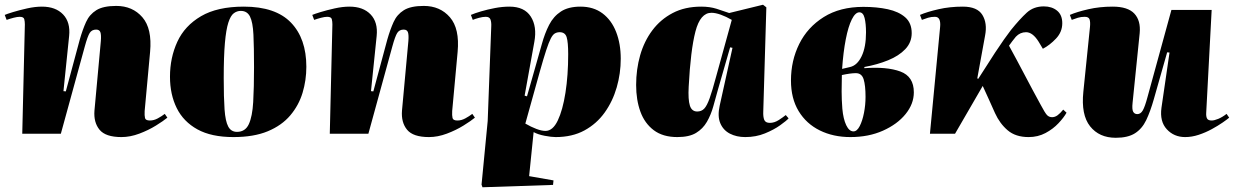

<svg xmlns="http://www.w3.org/2000/svg" viewBox="-24 -565 5212 811"><path d="M683 -68Q666 -54 634.5 -34.5Q603 -15 564.5 -0.5Q526 14 489 14Q422 14 396.5 -17Q371 -48 375 -98L402 -392Q404 -418 400 -429Q396 -440 382 -440Q364 -440 355 -426Q346 -412 334 -368L233 0H70L81 -462Q81 -474 78.5 -484Q76 -494 59 -494Q49 -494 33.5 -490Q18 -486 4 -481L-4 -502Q5 -506 31 -514Q57 -522 90.5 -529.5Q124 -537 153 -537Q211 -537 242.5 -504Q274 -471 268 -413L244 -180L254 -179L313 -398Q325 -440 339.5 -472Q354 -504 383 -522Q412 -540 467 -540Q536 -540 577.5 -492Q619 -444 610 -346L587 -96Q586 -77 588.5 -66.5Q591 -56 609 -56Q626 -56 642.5 -65Q659 -74 672 -84Z M962 14Q869 14 810 -18.5Q751 -51 722.5 -108.5Q694 -166 694 -241Q694 -321 725 -388.5Q756 -456 825 -496.5Q894 -537 1006 -537Q1140 -537 1205 -469.5Q1270 -402 1270 -283Q1270 -226 1254 -173Q1238 -120 1202 -77.5Q1166 -35 1107 -10.5Q1048 14 962 14ZM977 -8Q1012 -8 1027 -40.5Q1042 -73 1045.5 -134Q1049 -195 1049 -281Q1049 -366 1046.5 -418.5Q1044 -471 1032 -495Q1020 -519 993 -519Q977 -519 963.5 -509Q950 -499 940.5 -469.5Q931 -440 926 -383.5Q921 -327 921 -235Q921 -153 924.5 -103Q928 -53 940 -30.5Q952 -8 977 -8Z M1982 -68Q1965 -54 1933.5 -34.5Q1902 -15 1863.5 -0.5Q1825 14 1788 14Q1721 14 1695.5 -17Q1670 -48 1674 -98L1701 -392Q1703 -418 1699 -429Q1695 -440 1681 -440Q1663 -440 1654 -426Q1645 -412 1633 -368L1532 0H1369L1380 -462Q1380 -474 1377.5 -484Q1375 -494 1358 -494Q1348 -494 1332.5 -490Q1317 -486 1303 -481L1295 -502Q1304 -506 1330 -514Q1356 -522 1389.5 -529.5Q1423 -537 1452 -537Q1510 -537 1541.5 -504Q1573 -471 1567 -413L1543 -180L1553 -179L1612 -398Q1624 -440 1638.5 -472Q1653 -504 1682 -522Q1711 -540 1766 -540Q1835 -540 1876.5 -492Q1918 -444 1909 -346L1886 -96Q1885 -77 1887.5 -66.5Q1890 -56 1908 -56Q1925 -56 1941.5 -65Q1958 -74 1971 -84Z M2051 -453Q2052 -470 2048 -482Q2044 -494 2028 -494Q2015 -494 1998.5 -489.5Q1982 -485 1973 -481L1965 -502Q1981 -509 2008 -517Q2035 -525 2066.5 -531Q2098 -537 2128 -537Q2191 -537 2218 -495Q2245 -453 2233 -388L2192 -161L2202 -158L2237 -281Q2252 -332 2264.5 -378Q2277 -424 2295.5 -460Q2314 -496 2345.5 -516.5Q2377 -537 2428 -537Q2483 -537 2521 -508.5Q2559 -480 2578.5 -430Q2598 -380 2598 -317Q2598 -255 2581 -196Q2564 -137 2530 -89.5Q2496 -42 2444.5 -14Q2393 14 2323 14Q2305 14 2276.5 8.5Q2248 3 2230 -7L2211 179L2314 197L2312 216L2014 226L2010 215L2036 -54ZM2340 -429Q2329 -429 2320 -424Q2311 -419 2302.5 -402.5Q2294 -386 2283 -352.5Q2272 -319 2256 -262L2195 -43Q2219 -29 2241.5 -20.5Q2264 -12 2280 -12Q2311 -12 2332 -56Q2353 -100 2364.5 -173.5Q2376 -247 2376 -336Q2376 -387 2369.5 -408Q2363 -429 2340 -429Z M3200 -94Q3199 -72 3204 -59Q3209 -46 3228 -46Q3247 -46 3265.5 -58Q3284 -70 3295 -79L3307 -65Q3298 -55 3271.5 -36Q3245 -17 3207 -1.5Q3169 14 3124 14Q3087 14 3059 -0.5Q3031 -15 3018.5 -44.5Q3006 -74 3016 -119L3070 -363L3060 -365L3009 -188Q2999 -152 2989 -116Q2979 -80 2962 -50.5Q2945 -21 2916 -3.5Q2887 14 2837 14Q2776 14 2737.5 -15Q2699 -44 2681 -93.5Q2663 -143 2663 -206Q2663 -272 2680 -331.5Q2697 -391 2731.5 -437Q2766 -483 2817.5 -510Q2869 -537 2938 -537Q2974 -537 3002.5 -528Q3031 -519 3056 -510L3199 -545L3213 -534ZM2921 -94Q2939 -94 2950.5 -106Q2962 -118 2973.5 -150Q2985 -182 3001 -242L3067 -481Q3043 -495 3020.5 -503Q2998 -511 2981 -511Q2934 -511 2913.5 -432Q2893 -353 2885 -199Q2882 -144 2890 -119Q2898 -94 2921 -94Z M3568 14Q3496 14 3439 -14Q3382 -42 3349.5 -95.5Q3317 -149 3317 -225Q3317 -309 3352 -379.5Q3387 -450 3455.5 -493Q3524 -536 3623 -536Q3680 -536 3726 -526Q3772 -516 3799.5 -492Q3827 -468 3827 -425Q3827 -386 3800 -357.5Q3773 -329 3727.5 -310.5Q3682 -292 3627 -282V-277Q3722 -284 3779 -263Q3836 -242 3836 -175Q3836 -126 3801 -83Q3766 -40 3705.5 -13Q3645 14 3568 14ZM3533 -274 3567 -282Q3597 -289 3615.5 -327.5Q3634 -366 3634 -428Q3634 -465 3628 -489Q3622 -513 3606 -513Q3589 -513 3574 -483Q3559 -453 3548.5 -399Q3538 -345 3533 -274ZM3581 -10Q3596 -10 3607.5 -32.5Q3619 -55 3625.5 -88.5Q3632 -122 3632 -156Q3632 -204 3624 -230Q3616 -256 3591 -256Q3569 -256 3532 -248Q3531 -214 3531 -179Q3531 -144 3534 -106Q3538 -62 3550.5 -36Q3563 -10 3581 -10Z M4104 -234 4108 -232Q4122 -253 4140.5 -282.5Q4159 -312 4179 -342.5Q4199 -373 4217 -398.5Q4235 -424 4246 -438Q4284 -485 4313 -511.5Q4342 -538 4385 -538Q4419 -538 4441 -520Q4463 -502 4463 -467Q4463 -430 4436.5 -402Q4410 -374 4381 -359L4363 -389Q4338 -429 4310 -429Q4285 -429 4267 -410Q4260 -402 4251.5 -390.5Q4243 -379 4238 -372Q4272 -310 4305 -247Q4338 -184 4372 -122Q4390 -88 4398.5 -79Q4407 -70 4420 -70Q4432 -70 4443 -78Q4454 -86 4467 -102L4481 -89Q4470 -69 4447 -44.5Q4424 -20 4392 -3Q4360 14 4321 14Q4266 14 4232.5 -14.5Q4199 -43 4179 -87Q4166 -116 4153 -145Q4140 -174 4127 -202Q4098 -152 4068.5 -101Q4039 -50 4010 0H3904L3947 -451Q3949 -471 3944 -482.5Q3939 -494 3925 -494Q3909 -494 3896 -490Q3883 -486 3870 -481L3862 -502Q3892 -515 3940 -526Q3988 -537 4043 -537Q4104 -537 4125.5 -502Q4147 -467 4137 -415Z M4495 -502Q4525 -515 4573 -526Q4621 -537 4676 -537Q4740 -537 4767.5 -507.5Q4795 -478 4790 -425L4760 -131Q4757 -103 4762.5 -93Q4768 -83 4780 -83Q4794 -83 4803 -98.5Q4812 -114 4823 -155L4924 -523H5094L5071 -89Q5070 -73 5074.5 -64.5Q5079 -56 5094 -56Q5105 -56 5122 -63Q5139 -70 5157 -84L5168 -68Q5160 -61 5140.5 -47.5Q5121 -34 5094.5 -19.5Q5068 -5 5039 4.5Q5010 14 4982 14Q4935 14 4904.5 -19Q4874 -52 4882 -110L4916 -343L4906 -344L4850 -147Q4835 -94 4817.5 -57.5Q4800 -21 4770 -2Q4740 17 4689 17Q4619 17 4580.5 -31.5Q4542 -80 4552 -177L4580 -451Q4582 -471 4578.5 -482.5Q4575 -494 4558 -494Q4542 -494 4529 -490Q4516 -486 4503 -481Z"/></svg>

Font: Literata 72pt Black
Style: Italic
Weight: 900
Italic angle: -2°
Designer: Latin by Veronika Burian and Jose Scaglione. Greek by Irene Vlachou. Cyrillic by Vera Evstafieva
Foundry: TypeTogether
Version: Version 3.002